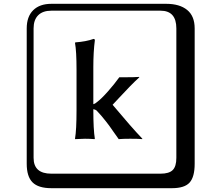

<svg xmlns="http://www.w3.org/2000/svg" viewBox="-20 -774 1140 1006"><path d="M249 -718Q204 -718 180 -694Q156 -670 156 -625V53Q156 136 249 136H821Q866 136 885 117Q904 98 904 53V-625Q904 -718 821 -718ZM1000 84Q1000 153 973.5 182.5Q947 212 881 212H249Q181 212 150.5 181.5Q120 151 120 84V-625Q120 -687 154 -720.5Q188 -754 249 -754H851Q921 -754 960.5 -722Q1000 -690 1000 -625ZM381 -197V-408Q381 -506 373 -549L375 -552Q431 -556 470 -570Q477 -570 477 -563Q469 -502 469 -422V-228Q478 -230 488 -239Q511 -256 545.5 -295Q580 -334 605 -369Q695 -369 709 -371L710 -369Q689 -350 662 -322.5Q635 -295 606.5 -264Q578 -233 570 -225Q667 -109 726 -47L725 -45Q711 -47 662 -47Q624 -47 602 -45Q592 -58 575 -83Q558 -108 551.5 -116.5Q545 -125 533 -140.5Q521 -156 510.5 -168Q500 -180 486 -195Q480 -200 469 -202V-197Q469 -96 477 -47L475 -45Q451 -47 425 -47L374 -45L373 -47Q381 -93 381 -197Z"/></svg>

Font: Libertinus Keyboard
Style: Regular
Weight: 700
Designer: Philipp H. Poll
Foundry: Khaled Hosny
Version: Version 6.7